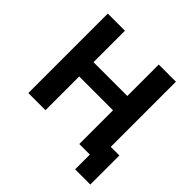

<svg xmlns="http://www.w3.org/2000/svg" viewBox="-207 -883 1196 1196"><g transform="rotate(45 391.0 -285.0)"><path d="M622 130V0H529V-297H231V0H80V-700H231V-423H529V-700H680V-126H756V130Z"/></g></svg>

Font: Golos Text DemiBold
Style: Regular
Weight: 600
Designer: A.Korolkova, Vitaly Kuzmin
Foundry: ParaType Ltd
Version: Version 2.002